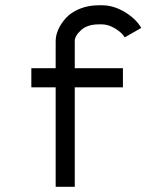

<svg xmlns="http://www.w3.org/2000/svg" viewBox="-20 -716 640 736"><path d="M193.4 -558.6Q193.4 -580.1 203.6 -603.3Q213.9 -626.5 233.4 -647.7Q252.9 -668.9 285.9 -682.4Q318.8 -695.8 358.9 -695.8H371.1Q415 -695.8 458.3 -669.9Q501.5 -644 521.5 -608.9L458 -572.8Q448.2 -590.3 421.9 -606.4Q395.5 -622.6 371.1 -622.6H358.9Q314.9 -622.6 290.8 -600.6Q266.6 -578.6 266.6 -558.6V-454.6H451.2V-381.3H266.6V0H193.4V-381.3H100.1V-454.6H193.4Z"/></svg>

Font: Anka/Coder
Style: Regular
Weight: 400
Monospace: yes
Version: Version 001.100